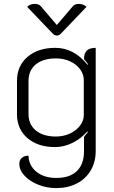

<svg xmlns="http://www.w3.org/2000/svg" viewBox="-20 -754 586 983"><path d="M79 85Q79 65 92 54Q105 43 126 43Q127 93 166 125Q205 157 268 157Q338 157 374 121.5Q410 86 410 21V-53L429 -77L428 -82Q395 -44 351 -22.5Q307 -1 262 -1Q174 -1 120.5 -47Q67 -93 67 -169V-340Q67 -417 121 -463Q175 -509 263 -509Q359 -509 428 -422L430 -426Q425 -434 410 -451Q410 -481 424.5 -495Q439 -509 470 -509V19Q470 75 444.5 118.5Q419 162 373 185.5Q327 209 268 209Q219 209 175.5 191.5Q132 174 105.5 145.5Q79 117 79 85ZM409 -165V-344Q409 -374 390 -399.5Q371 -425 338.5 -440Q306 -455 268 -455Q201 -455 163.5 -424.5Q126 -394 126 -339V-170Q126 -117 163.5 -86Q201 -55 266 -55Q305 -55 337.5 -70Q370 -85 389.5 -110.5Q409 -136 409 -165ZM352 -721Q362 -734 383 -734Q407 -734 423 -719L291 -581Q282 -572 271 -572Q260 -572 251 -581L119 -719Q134 -734 158 -734Q180 -734 190 -721L271 -626Z"/></svg>

Font: K2D ExtraLight
Style: Regular
Weight: 275
Designer: Katatrad Aksorn Co.,Ltd.
Foundry: Cadson Demak Co.,Ltd.
Version: Version 1.000; ttfautohint (v1.6)